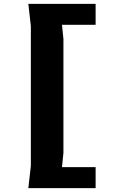

<svg xmlns="http://www.w3.org/2000/svg" viewBox="-20 -780 690 999"><path d="M140.5 -644 127.5 -760H477.5V-651H302.5L310 -577V15.5L302.5 89.5H477.5V199H127.5L140.5 83Z"/></svg>

Font: B612 Mono
Style: Bold
Weight: 700
Version: Version 1.005